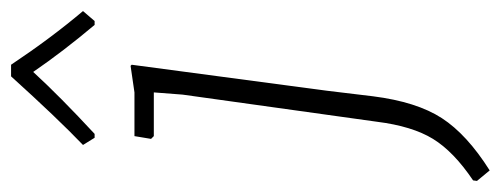

<svg xmlns="http://www.w3.org/2000/svg" viewBox="-341 -413 905 347"><g transform="rotate(-90 111.5 -239.5)"><path d="M36 -521 23 -542Q71 -588 147 -672H168Q216 -600 265 -542L247 -521H240Q192 -578 155 -632Q110 -583 43 -521ZM166 -456 168 -454 121 -101 111 -18Q101 61 71.5 106.5Q42 152 -23 193L-42 170L-41 163Q11 128 34 90.5Q57 53 65 -11L114 -362L118 -414H39L34 -419L39 -449H118Z"/></g></svg>

Font: Alegreya Sans Light
Style: Italic
Weight: 300
Italic angle: -7°
Designer: Juan Pablo del Peral
Foundry: Huerta Tipografica
Version: Version 2.007